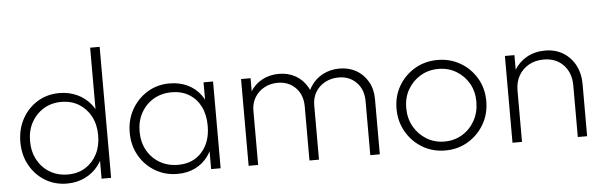

<svg xmlns="http://www.w3.org/2000/svg" viewBox="-47 -859 3222 1025"><g transform="rotate(-5 1564.5 -346.0)"><path d="M276 10Q210 10 158 -22Q106 -54 76 -108.5Q46 -163 46 -232Q46 -301 76 -356Q106 -411 158 -443Q210 -475 276 -475Q327 -475 370.5 -455Q414 -435 444 -397.5Q474 -360 482 -309V-157Q473 -107 444 -69.5Q415 -32 371.5 -11Q328 10 276 10ZM285 -38Q338 -38 378 -63Q418 -88 440.5 -131.5Q463 -175 463 -232Q463 -290 440 -333.5Q417 -377 376.5 -402Q336 -427 282 -427Q229 -427 187.5 -402Q146 -377 122 -333.5Q98 -290 98 -233Q98 -176 122 -132Q146 -88 188 -63Q230 -38 285 -38ZM512 0H461V-125L473 -239L461 -352V-702H512Z M868 10Q801 10 747.5 -22Q694 -54 663 -108.5Q632 -163 632 -232Q632 -300 663 -355Q694 -410 747 -442.5Q800 -475 866 -475Q920 -475 962.5 -454.5Q1005 -434 1032.5 -397Q1060 -360 1068 -309V-157Q1059 -106 1031.5 -68.5Q1004 -31 962.5 -10.5Q921 10 868 10ZM875 -38Q955 -38 1002.5 -91.5Q1050 -145 1050 -232Q1050 -291 1028.5 -334.5Q1007 -378 967 -402.5Q927 -427 874 -427Q819 -427 776.5 -402Q734 -377 709.5 -333Q685 -289 685 -233Q685 -176 709.5 -132Q734 -88 777 -63Q820 -38 875 -38ZM1048 0V-125L1059 -239L1048 -352V-465H1099V0Z M1249 0V-465H1300V0ZM1575 0V-289Q1575 -352 1537.5 -390Q1500 -428 1442 -428Q1403 -428 1371 -411Q1339 -394 1319.5 -363Q1300 -332 1300 -291L1274 -297Q1274 -351 1297.5 -391Q1321 -431 1361.5 -453Q1402 -475 1452 -475Q1502 -475 1541 -453Q1580 -431 1603 -391Q1626 -351 1626 -297V0ZM1901 0V-289Q1901 -352 1863.5 -390Q1826 -428 1768 -428Q1729 -428 1696.5 -411Q1664 -394 1645 -363Q1626 -332 1626 -291L1595 -297Q1596 -352 1620.5 -391.5Q1645 -431 1686 -453Q1727 -475 1777 -475Q1827 -475 1866 -453Q1905 -431 1928.5 -390.5Q1952 -350 1952 -296V0Z M2303 10Q2235 10 2180.5 -22.5Q2126 -55 2094 -110.5Q2062 -166 2062 -234Q2062 -302 2094 -356.5Q2126 -411 2180.5 -443Q2235 -475 2303 -475Q2370 -475 2424.5 -443Q2479 -411 2511 -356.5Q2543 -302 2543 -234Q2543 -165 2511 -110Q2479 -55 2424.5 -22.5Q2370 10 2303 10ZM2303 -38Q2356 -38 2398.5 -64Q2441 -90 2465.5 -134.5Q2490 -179 2490 -235Q2490 -290 2465.5 -333Q2441 -376 2398.5 -401.5Q2356 -427 2303 -427Q2249 -427 2206.5 -401.5Q2164 -376 2139 -333Q2114 -290 2114 -234Q2114 -178 2139 -134Q2164 -90 2206.5 -64Q2249 -38 2303 -38Z M3013 0V-276Q3013 -344 2973 -386Q2933 -428 2867 -428Q2822 -428 2787.5 -408.5Q2753 -389 2733.5 -355Q2714 -321 2714 -276L2688 -291Q2688 -344 2713 -385.5Q2738 -427 2781 -451Q2824 -475 2879 -475Q2934 -475 2975.5 -449.5Q3017 -424 3040 -380Q3063 -336 3063 -282V0ZM2663 0V-465H2714V0Z"/></g></svg>

Font: Outfit Thin ExtraLight
Style: Regular
Weight: 250
Version: Version 1.100;gftools[0.9.27]